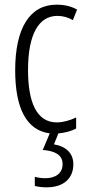

<svg xmlns="http://www.w3.org/2000/svg" viewBox="-20 -562 370 822"><path d="M294 141C294 96 265 65 211 56L230 9C256 7 285 0 306 -12V-59C278 -46 250 -38 223 -38C138 -38 100 -122 100 -262C100 -416 146 -494 226 -494C248 -494 271 -488 292 -476L310 -521C285 -535 257 -542 222 -542C107 -542 45 -441 45 -261C45 -99 93 -4 193 9L163 80C214 84 248 100 248 141C248 179 219 201 174 201C160 201 143 199 129 195V234C143 238 162 240 180 240C251 240 294 203 294 141Z"/></svg>

Font: Noto Sans Georgian ExtraCondensed Light
Style: Regular
Weight: 300
Width: 2
Designer: Monotype Design Team, Akaki Razmadze
Foundry: Google LLC
Version: Version 2.005